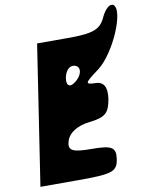

<svg xmlns="http://www.w3.org/2000/svg" viewBox="-103 -1105 874 1128"><g transform="rotate(-10 333.5 -540.5)"><path d="M581 -967C551 -900 507 -883 357 -883H172L45 -50H274C474 -50 504 -60 515 -133C525 -201 501 -217 380 -217C263 -217 237 -232 256 -290C271 -335 324 -367 396 -375C490 -385 515 -408 528 -490C538 -557 519 -593 471 -594C405 -596 408 -603 497 -669C601 -746 706 -992 652 -1028C633 -1040 602 -1013 581 -967ZM391 -677C387 -653 366 -627 339 -612C313 -597 297 -614 303 -652C309 -690 331 -717 355 -717C380 -717 395 -701 391 -677Z"/></g></svg>

Font: Hussar Skorodowane
Style: Ky
Weight: 700
Foundry: Cannot Into Space Fonts
Version: Version 0.892